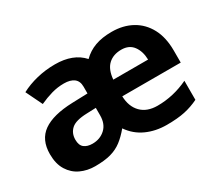

<svg xmlns="http://www.w3.org/2000/svg" viewBox="-108 -776 1132 1004"><g transform="rotate(-30 458.5 -273.5)"><path d="M641 -556Q710 -556 762.5 -527Q815 -498 844.5 -443Q874 -388 874 -308V-236H521Q523 -173 558.5 -137Q594 -101 657 -101Q753 -101 843 -144V-29Q802 -9 758 0.5Q714 10 649 10Q582 10 527 -15Q472 -40 437 -91Q408 -56 378.5 -33.5Q349 -11 311 -0.5Q273 10 216 10Q169 10 129.5 -8.5Q90 -27 66 -65.5Q42 -104 42 -163Q42 -250 101 -291.5Q160 -333 278 -337L371 -340V-381Q371 -415 349.5 -431Q328 -447 290 -447Q251 -447 214.5 -436.5Q178 -426 141 -409L93 -508Q136 -531 189 -544Q242 -557 299 -557Q409 -557 466 -493Q498 -525 540.5 -540.5Q583 -556 641 -556ZM638 -450Q589 -450 559 -422Q529 -394 524 -335H734Q733 -385 709 -417.5Q685 -450 638 -450ZM316 -251Q248 -249 221.5 -225Q195 -201 195 -162Q195 -128 213.5 -113.5Q232 -99 263 -99Q309 -99 340 -127.5Q371 -156 371 -208V-253Z"/></g></svg>

Font: Noto Sans Myanmar
Style: Bold
Weight: 700
Designer: Monotype Design Team
Foundry: Monotype Imaging Inc.
Version: Version 2.107; ttfautohint (v1.8.4.7-5d5b)